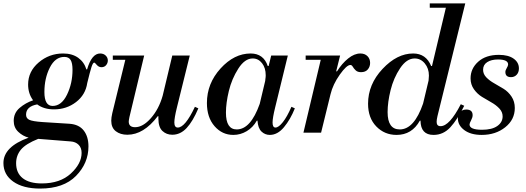

<svg xmlns="http://www.w3.org/2000/svg" viewBox="-76 -774 3070 1120"><path d="M239 -136Q180 -136 141 -165Q76 -153 76 -105Q76 -84 95 -75Q114 -66 172 -62L330 -52Q385 -48 412.5 -12.5Q440 23 440 80Q440 178 367.5 252Q295 326 158 326Q59 326 1.5 285.5Q-56 245 -56 177Q-56 82 91 29Q57 20 30.5 -5Q4 -30 4 -69Q4 -115 38.5 -144.5Q73 -174 117 -189Q88 -228 88 -281Q88 -357 149.5 -409.5Q211 -462 292 -462Q345 -462 380 -437Q415 -412 428 -369H432Q459 -462 508 -462Q528 -462 540.5 -450Q553 -438 553 -421Q553 -406 543 -394Q533 -382 516 -382Q500 -382 488.5 -395.5Q477 -409 474 -409Q466 -409 457.5 -382.5Q449 -356 433 -290Q423 -221 367.5 -178.5Q312 -136 239 -136ZM336 51 147 36Q74 65 46 99Q18 133 18 178Q18 235 56.5 265.5Q95 296 168 296Q275 296 337.5 238Q400 180 400 118Q400 88 382.5 70.5Q365 53 336 51ZM231 -156Q283 -156 315 -222Q347 -288 347 -367Q347 -406 336 -424Q325 -442 299 -442Q246 -442 214.5 -379.5Q183 -317 183 -237Q183 -156 231 -156Z M873 -216 929 -450H1031L956 -147Q941 -86 941 -60Q941 -30 961 -30Q1004 -30 1061 -151L1081 -142Q1049 -66 1012.5 -27Q976 12 929 12Q895 12 871.5 -10Q848 -32 848 -82V-96H844Q762 12 667 12Q626 12 599.5 -8.5Q573 -29 573 -70Q573 -88 579 -114L655 -425H582V-450H765L679 -91Q675 -71 675 -65Q675 -32 712 -32Q758 -32 804.5 -85Q851 -138 873 -216Z M1486 -389H1491L1506 -450H1603L1529 -147Q1514 -86 1514 -59Q1514 -30 1531 -30Q1549 -30 1574 -61.5Q1599 -93 1624 -151L1644 -142Q1618 -77 1580.5 -32Q1543 13 1498 13Q1470 13 1449.5 -6.5Q1429 -26 1426 -70H1422Q1400 -31 1363.5 -9Q1327 13 1285 13Q1220 13 1175.5 -38Q1131 -89 1131 -173Q1131 -287 1210.5 -374.5Q1290 -462 1386 -462Q1461 -462 1486 -389ZM1305 -19Q1386 -19 1439 -168L1471 -302Q1471 -306 1472 -312.5Q1473 -319 1473.5 -324Q1474 -329 1474 -335Q1474 -378 1452.5 -405.5Q1431 -433 1398 -433Q1352 -433 1314 -373.5Q1276 -314 1259 -243.5Q1242 -173 1242 -117Q1242 -19 1305 -19Z M1707 -425V-450H1908L1885 -358H1890Q1919 -404 1955 -433Q1991 -462 2026 -462Q2052 -462 2067.5 -446.5Q2083 -431 2083 -407Q2083 -385 2069.5 -369Q2056 -353 2030 -353Q2010 -353 1999 -363.5Q1988 -374 1982 -384.5Q1976 -395 1968 -395Q1946 -395 1906 -338.5Q1866 -282 1852 -224L1797 0H1694L1795 -425Z M2431 -729V-754H2638L2476 -97Q2471 -76 2471 -63Q2471 -38 2494 -38Q2546 -38 2612 -166L2632 -157Q2592 -76 2551 -31.5Q2510 13 2453 13Q2378 13 2377 -70H2373Q2327 13 2237 13Q2167 13 2119 -36.5Q2071 -86 2071 -169Q2071 -282 2155.5 -372Q2240 -462 2334 -462Q2409 -462 2439 -389H2444L2525 -729ZM2392 -170 2424 -304Q2426 -324 2426 -333Q2426 -375 2402 -404Q2378 -433 2343 -433Q2296 -433 2258 -376Q2220 -319 2202.5 -248.5Q2185 -178 2185 -120Q2185 -19 2256 -19Q2340 -19 2392 -170Z M2834 -454Q2889 -454 2920 -432Q2951 -410 2951 -375Q2951 -352 2938 -338Q2925 -324 2905 -324Q2872 -324 2872 -354Q2872 -364 2880 -377Q2888 -390 2888 -398Q2888 -427 2829 -427Q2790 -427 2766 -411.5Q2742 -396 2742 -367Q2742 -342 2761 -322.5Q2780 -303 2807 -288Q2834 -273 2861.5 -256Q2889 -239 2908 -210.5Q2927 -182 2927 -144Q2927 -76 2871 -31.5Q2815 13 2734 13Q2670 13 2632.5 -15Q2595 -43 2595 -83Q2595 -107 2608.5 -121Q2622 -135 2644 -135Q2681 -135 2681 -102Q2681 -89 2672 -72Q2663 -55 2663 -48Q2663 -17 2736 -17Q2794 -17 2825 -39Q2856 -61 2856 -95Q2856 -121 2836.5 -141.5Q2817 -162 2790 -177Q2763 -192 2735.5 -209Q2708 -226 2688.5 -253.5Q2669 -281 2669 -317Q2669 -374 2713.5 -414Q2758 -454 2834 -454Z"/></svg>

Font: Libre Bodoni
Style: Italic
Weight: 400
Italic angle: -13°
Designer: Pablo Impallari, Rodrigo Fuenzalida
Foundry: Pablo Impallari, Rodrigo Fuenzalida
Version: Version 1.001